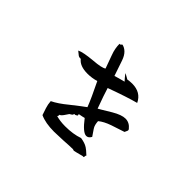

<svg xmlns="http://www.w3.org/2000/svg" viewBox="-142 -1014 1283 1283"><g transform="rotate(45 500.0 -372.5)"><path d="M470 -5Q388 -5 337 -29Q329 -53 320.5 -78.5Q312 -104 310 -134Q333 -145 359 -162.5Q385 -180 414 -204Q451 -233 475.5 -252Q500 -271 512 -279Q501 -308 481.5 -351Q462 -394 435 -449Q395 -437 354 -437Q281 -437 252 -476Q238 -474 227.5 -481.5Q217 -489 207 -498Q203 -501 201 -503Q217 -511 245.5 -516.5Q274 -522 317 -526Q396 -532 415 -547L382 -638Q372 -664 368 -687Q364 -710 364 -730Q370 -728 374 -732Q378 -736 380 -738Q381 -740 381 -740Q404 -736 423.5 -717Q443 -698 455 -663L492 -554Q516 -562 567 -575Q560 -582 551 -593Q542 -604 530 -619Q534 -619 570 -598Q581 -600 591.5 -601Q602 -602 612 -602Q695 -602 727 -534Q654 -515 517 -465Q524 -441 536.5 -405Q549 -369 567 -320Q569 -321 591 -334Q613 -347 654 -372Q710 -405 746 -405Q784 -405 811 -371Q814 -367 814 -362Q814 -357 809.5 -349Q805 -341 804 -337Q781 -329 757 -321.5Q733 -314 710 -306Q658 -288 628 -263Q629 -247 632.5 -232.5Q636 -218 645 -205L675 -161Q662 -137 642 -137Q609 -137 550 -215Q543 -213 531.5 -210.5Q520 -208 503 -205Q506 -202 506 -194Q504 -193 501 -190Q497 -188 493 -185.5Q489 -183 482 -185Q481 -175 473.5 -170Q466 -165 459 -161Q457 -159 440 -133Q427 -114 415 -110Q418 -102 411 -94Q428 -89 449.5 -86Q471 -83 497 -83Q571 -83 628 -103Q669 -97 693 -81Q705 -74 736 -45Q732 -42 732 -35Q732 -28 730 -25Q721 -27 700 -20Q684 -16 673 -13Q662 -10 655 -9Q652 -8 646 -11Q642 -12 641 -12Q627 -12 605.5 -11Q584 -10 555 -8Q498 -5 470 -5Z"/></g></svg>

Font: Yuji Hentaigana Akari
Style: Regular
Weight: 400
Designer: Kataoka Yuji
Foundry: Kinuta Font Factory
Version: Version 3.002